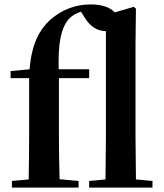

<svg xmlns="http://www.w3.org/2000/svg" viewBox="-20 -850 743 870"><path d="M457 0H671V-30L596 -37L594 -235V-651L596 -811L586 -819L500 -794C477 -819 437 -830 391 -830C325 -830 261 -808 206 -759C161 -716 124 -657 114 -536L28 -528V-496H112V-235C112 -169 111 -103 110 -37L34 -30V0H336V-30L250 -38C248 -104 247 -170 247 -235V-496H384V-536H246C243 -651 255 -720 291 -763C307 -780 325 -790 347 -797L362 -773C391 -724 427 -709 460 -709V-235L458 -37L384 -30V0Z"/></svg>

Font: Noto Serif CJK HK
Style: Bold
Weight: 700
Designer: Ryoko NISHIZUKA 西塚涼子 (kana & ideographs); Frank Grießhammer (Latin, Greek & Cyrillic); Wenlong ZHANG 张文龙 (bopomofo); San
Foundry: Adobe
Version: Version 2.001;hotconv 1.1.0;makeotfexe 2.6.0